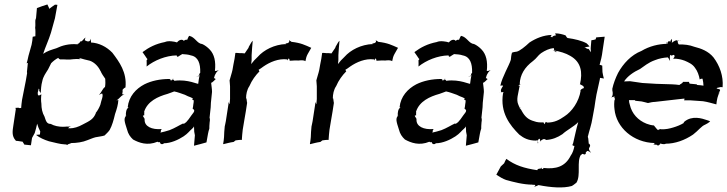

<svg xmlns="http://www.w3.org/2000/svg" viewBox="-20 -640 3269 863"><path d="M49 -155C50 -154 51 -151 51 -149C51 -149 40 -76 40 -76C37 -54 31 -29 51 -8V-7C61 -7 72 -4 82 -3C83 1 87 4 88 8L89 9C89 9 89 10 90 10C100 11 109 12 119 13L124 -20L136 -42C140 -55 144 -70 147 -84C150 -73 155 -60 161 -49C159 -39 161 -35 158 -35C153 -34 147 -35 143 -34V-33C158 -21 178 -12 200 -5C228 1 248 8 272 9H275L282 11C282 11 283 11 283 12L284 11C284 11 283 10 284 10C284 8 290 8 296 5C297 5 299 4 300 3C324 3 352 -1 373 -10C385 -14 394 -19 409 -23C423 -26 438 -27 450 -31C458 -39 467 -47 473 -56C484 -76 491 -101 497 -127C505 -150 511 -170 512 -191L503 -188C505 -190 510 -193 512 -195C523 -205 529 -214 538 -214V-215H534C532 -216 530 -217 529 -217C529 -218 530 -219 530 -220C534 -239 527 -233 534 -240C536 -243 541 -246 544 -247C551 -315 516 -362 485 -403C459 -430 425 -447 389 -449C390 -453 387 -460 388 -465H387C385 -449 372 -453 361 -459C361 -462 363 -469 365 -471C358 -469 351 -455 345 -454H341C341 -453 339 -451 339 -450C335 -444 328 -443 327 -439V-444H326C326 -443 327 -442 327 -441C290 -444 260 -436 233 -423C214 -417 192 -411 174 -398C183 -427 199 -460 209 -493L227 -558C230 -578 235 -598 238 -618C238 -618 237 -619 227 -619C219 -613 209 -607 201 -600C201 -602 201 -604 200 -605L193 -620C177 -615 162 -610 147 -604H146C145 -590 143 -574 142 -559L141 -556C141 -555 140 -551 139 -551V-550C138 -540 140 -526 138 -515C140 -505 139 -488 139 -477C138 -477 134 -476 132 -476C131 -475 128 -475 128 -475H127C126 -464 125 -451 122 -439L108 -389C106 -378 103 -367 100 -356L101 -355C101 -356 103 -356 104 -357H106L105 -355L101 -316L102 -312C100 -302 98 -288 96 -277L79 -191C77 -179 76 -165 75 -154C74 -155 70 -155 68 -154C66 -154 64 -155 63 -156ZM152 -233C152 -236 154 -239 154 -242C155 -240 156 -238 157 -237C158 -235 155 -232 156 -231C160 -228 162 -224 163 -220V-221C164 -237 165 -258 170 -275C174 -296 185 -310 196 -328C201 -337 206 -349 210 -356C220 -366 230 -374 242 -380C243 -377 247 -374 250 -373C275 -374 286 -370 310 -374C320 -375 331 -375 341 -374V-375C339 -376 337 -378 334 -380C353 -374 368 -371 384 -367C406 -359 423 -340 432 -320V-321C436 -310 446 -296 453 -286C454 -274 454 -261 452 -249C441 -242 436 -224 426 -215L427 -214C429 -216 435 -219 439 -220C446 -209 435 -190 431 -169C426 -156 419 -143 410 -132H411C400 -104 384 -97 351 -80C333 -70 313 -63 292 -63C292 -64 292 -64 291 -64C291 -65 283 -60 288 -65C289 -68 294 -71 297 -72V-73C295 -72 290 -71 287 -71C279 -72 268 -69 267 -71L266 -70C243 -70 224 -74 208 -83C190 -83 187 -95 180 -116C170 -133 166 -153 166 -174C164 -187 164 -201 166 -216C164 -215 159 -212 156 -211C150 -209 147 -220 152 -233Z M548 -121C535 -108 539 -95 551 -58C556 -38 565 -25 578 -13C605 2 643 16 688 -3C689 -1 695 0 697 -1H699V0C701 13 719 7 716 3V4C748 4 782 -12 805 -27C825 -40 834 -54 842 -60C848 -65 851 -69 852 -72C852 -65 853 -55 853 -48L856 -32C855 -17 853 0 852 15C871 11 888 5 908 0L915 -39C916 -46 919 -56 921 -62V-63C921 -69 921 -78 922 -85C922 -85 922 -87 922 -87C923 -94 925 -104 922 -111L926 -148C928 -160 927 -175 929 -188L933 -227C933 -241 930 -256 929 -268C935 -268 946 -282 950 -285C949 -285 946 -286 945 -288H944C943 -289 942 -289 941 -289C942 -289 943 -292 943 -293C944 -296 944 -301 953 -315C956 -319 960 -322 962 -324V-325C959 -323 954 -321 950 -321C948 -321 947 -322 946 -321C951 -364 943 -396 923 -417C914 -427 899 -438 889 -442C865 -444 857 -474 830 -479C826 -474 817 -450 820 -458C823 -464 812 -462 807 -457H805C803 -462 789 -465 777 -451H776C776 -451 776 -449 777 -449C762 -454 736 -458 721 -451C680 -443 649 -427 621 -406V-405C627 -396 635 -386 641 -376C642 -375 642 -375 643 -375C643 -374 642 -374 642 -373L639 -369C640 -359 639 -349 639 -342V-341C674 -369 725 -390 774 -391C775 -390 774 -389 775 -388C777 -379 788 -392 798 -396L797 -397C813 -396 827 -395 838 -391C871 -385 881 -354 880 -315V-313C875 -308 875 -304 875 -301C876 -302 876 -301 877 -302C874 -290 873 -276 871 -264C872 -259 825 -285 765 -277C762 -275 762 -287 752 -281C751 -279 749 -277 748 -276V-278C748 -282 743 -285 741 -285C700 -285 661 -277 629 -261C591 -241 559 -207 554 -158C555 -157 556 -157 558 -156C547 -153 545 -130 546 -123C546 -122 547 -120 547 -119C546 -120 544 -120 543 -121ZM622 -121 623 -120C624 -121 630 -123 630 -123C626 -122 630 -135 628 -138C643 -185 690 -206 733 -218C743 -221 754 -226 763 -229C779 -226 796 -219 811 -214C830 -203 848 -202 847 -194C846 -194 843 -193 843 -192C848 -190 851 -189 851 -189C851 -182 850 -177 849 -171C848 -164 848 -159 846 -152C846 -151 847 -150 848 -150C862 -141 845 -131 828 -104C824 -100 821 -95 817 -91C814 -89 810 -86 806 -83C806 -84 804 -85 803 -85C787 -78 766 -64 742 -55C728 -51 713 -46 701 -44C702 -46 704 -50 703 -53C703 -55 705 -58 707 -59V-60C662 -56 629 -72 630 -102C631 -110 623 -113 622 -121ZM754 -283 759 -288V-289C758 -288 756 -285 754 -283ZM863 -296C864 -296 866 -296 867 -297C866 -297 864 -297 863 -296ZM867 -297 875 -301C875 -299 873 -297 871 -297Z M1012 -278C1012 -272 1014 -260 1014 -252V-195C1014 -187 1012 -179 1012 -172C1010 -174 1008 -177 1008 -180H1007C1007 -178 1006 -175 1007 -173L995 -95C994 -88 991 -77 990 -71V-70C989 -63 989 -54 988 -47L987 -24C986 -14 985 -2 983 7L984 8C997 5 1014 0 1030 -2L1039 -9C1047 -10 1059 -12 1067 -11V-12C1068 -25 1069 -43 1071 -57L1078 -99C1080 -112 1083 -127 1085 -140L1091 -179C1090 -178 1090 -181 1090 -181L1088 -196V-197L1086 -198C1086 -216 1090 -237 1101 -253C1112 -279 1129 -302 1146 -319C1147 -318 1148 -318 1149 -318C1149 -318 1148 -317 1146 -319C1146 -319 1147 -320 1147 -320C1147 -320 1146 -320 1146 -320V-319C1146 -319 1145 -320 1145 -321C1144 -323 1144 -325 1142 -326C1149 -330 1156 -335 1164 -341C1193 -361 1232 -378 1271 -373C1272 -372 1273 -369 1274 -368C1274 -370 1274 -372 1275 -374C1278 -382 1283 -371 1282 -367H1283C1301 -368 1313 -369 1322 -368C1328 -369 1333 -369 1338 -369C1342 -369 1348 -368 1353 -365V-366C1355 -378 1358 -388 1363 -397L1379 -425C1350 -438 1333 -447 1290 -452C1288 -454 1286 -455 1284 -456C1282 -456 1281 -458 1280 -460L1279 -459C1280 -458 1280 -454 1280 -452C1278 -447 1270 -445 1266 -445C1265 -445 1265 -446 1265 -446C1265 -446 1263 -445 1263 -445C1264 -445 1265 -444 1265 -444V-442C1214 -440 1166 -416 1138 -384C1127 -374 1117 -363 1109 -352C1110 -358 1110 -364 1111 -370V-392C1112 -413 1114 -436 1116 -457C1109 -451 1104 -438 1098 -429L1097 -425C1091 -417 1085 -407 1080 -400C1074 -400 1067 -402 1059 -401C1052 -401 1044 -403 1039 -402H1038C1036 -386 1033 -366 1029 -349L1025 -326C1022 -311 1015 -292 1012 -279ZM1265 -441C1263 -439 1258 -440 1265 -441Z M1402 -278C1402 -272 1404 -260 1404 -252V-195C1404 -187 1402 -179 1402 -172C1400 -174 1398 -177 1398 -180H1397C1397 -178 1396 -175 1397 -173L1385 -95C1384 -88 1381 -77 1380 -71V-70C1379 -63 1379 -54 1378 -47L1377 -24C1376 -14 1375 -2 1373 7L1374 8C1387 5 1404 0 1420 -2L1429 -9C1437 -10 1449 -12 1457 -11V-12C1458 -25 1459 -43 1461 -57L1468 -99C1470 -112 1473 -127 1475 -140L1481 -179C1480 -178 1480 -181 1480 -181L1478 -196V-197L1476 -198C1476 -216 1480 -237 1491 -253C1502 -279 1519 -302 1536 -319C1537 -318 1538 -318 1539 -318C1539 -318 1538 -317 1536 -319C1536 -319 1537 -320 1537 -320C1537 -320 1536 -320 1536 -320V-319C1536 -319 1535 -320 1535 -321C1534 -323 1534 -325 1532 -326C1539 -330 1546 -335 1554 -341C1583 -361 1622 -378 1661 -373C1662 -372 1663 -369 1664 -368C1664 -370 1664 -372 1665 -374C1668 -382 1673 -371 1672 -367H1673C1691 -368 1703 -369 1712 -368C1718 -369 1723 -369 1728 -369C1732 -369 1738 -368 1743 -365V-366C1745 -378 1748 -388 1753 -397L1769 -425C1740 -438 1723 -447 1680 -452C1678 -454 1676 -455 1674 -456C1672 -456 1671 -458 1670 -460L1669 -459C1670 -458 1670 -454 1670 -452C1668 -447 1660 -445 1656 -445C1655 -445 1655 -446 1655 -446C1655 -446 1653 -445 1653 -445C1654 -445 1655 -444 1655 -444V-442C1604 -440 1556 -416 1528 -384C1517 -374 1507 -363 1499 -352C1500 -358 1500 -364 1501 -370V-392C1502 -413 1504 -436 1506 -457C1499 -451 1494 -438 1488 -429L1487 -425C1481 -417 1475 -407 1470 -400C1464 -400 1457 -402 1449 -401C1442 -401 1434 -403 1429 -402H1428C1426 -386 1423 -366 1419 -349L1415 -326C1412 -311 1405 -292 1402 -279ZM1655 -441C1653 -439 1648 -440 1655 -441Z M1770 -121C1757 -108 1761 -95 1773 -58C1778 -38 1787 -25 1800 -13C1827 2 1865 16 1910 -3C1911 -1 1917 0 1919 -1H1921V0C1923 13 1941 7 1938 3V4C1970 4 2004 -12 2027 -27C2047 -40 2056 -54 2064 -60C2070 -65 2073 -69 2074 -72C2074 -65 2075 -55 2075 -48L2078 -32C2077 -17 2075 0 2074 15C2093 11 2110 5 2130 0L2137 -39C2138 -46 2141 -56 2143 -62V-63C2143 -69 2143 -78 2144 -85C2144 -85 2144 -87 2144 -87C2145 -94 2147 -104 2144 -111L2148 -148C2150 -160 2149 -175 2151 -188L2155 -227C2155 -241 2152 -256 2151 -268C2157 -268 2168 -282 2172 -285C2171 -285 2168 -286 2167 -288H2166C2165 -289 2164 -289 2163 -289C2164 -289 2165 -292 2165 -293C2166 -296 2166 -301 2175 -315C2178 -319 2182 -322 2184 -324V-325C2181 -323 2176 -321 2172 -321C2170 -321 2169 -322 2168 -321C2173 -364 2165 -396 2145 -417C2136 -427 2121 -438 2111 -442C2087 -444 2079 -474 2052 -479C2048 -474 2039 -450 2042 -458C2045 -464 2034 -462 2029 -457H2027C2025 -462 2011 -465 1999 -451H1998C1998 -451 1998 -449 1999 -449C1984 -454 1958 -458 1943 -451C1902 -443 1871 -427 1843 -406V-405C1849 -396 1857 -386 1863 -376C1864 -375 1864 -375 1865 -375C1865 -374 1864 -374 1864 -373L1861 -369C1862 -359 1861 -349 1861 -342V-341C1896 -369 1947 -390 1996 -391C1997 -390 1996 -389 1997 -388C1999 -379 2010 -392 2020 -396L2019 -397C2035 -396 2049 -395 2060 -391C2093 -385 2103 -354 2102 -315V-313C2097 -308 2097 -304 2097 -301C2098 -302 2098 -301 2099 -302C2096 -290 2095 -276 2093 -264C2094 -259 2047 -285 1987 -277C1984 -275 1984 -287 1974 -281C1973 -279 1971 -277 1970 -276V-278C1970 -282 1965 -285 1963 -285C1922 -285 1883 -277 1851 -261C1813 -241 1781 -207 1776 -158C1777 -157 1778 -157 1780 -156C1769 -153 1767 -130 1768 -123C1768 -122 1769 -120 1769 -119C1768 -120 1766 -120 1765 -121ZM1844 -121 1845 -120C1846 -121 1852 -123 1852 -123C1848 -122 1852 -135 1850 -138C1865 -185 1912 -206 1955 -218C1965 -221 1976 -226 1985 -229C2001 -226 2018 -219 2033 -214C2052 -203 2070 -202 2069 -194C2068 -194 2065 -193 2065 -192C2070 -190 2073 -189 2073 -189C2073 -182 2072 -177 2071 -171C2070 -164 2070 -159 2068 -152C2068 -151 2069 -150 2070 -150C2084 -141 2067 -131 2050 -104C2046 -100 2043 -95 2039 -91C2036 -89 2032 -86 2028 -83C2028 -84 2026 -85 2025 -85C2009 -78 1988 -64 1964 -55C1950 -51 1935 -46 1923 -44C1924 -46 1926 -50 1925 -53C1925 -55 1927 -58 1929 -59V-60C1884 -56 1851 -72 1852 -102C1853 -110 1845 -113 1844 -121ZM1976 -283 1981 -288V-289C1980 -288 1978 -285 1976 -283ZM2085 -296C2086 -296 2088 -296 2089 -297C2088 -297 2086 -297 2085 -296ZM2089 -297 2097 -301C2097 -299 2095 -297 2093 -297Z M2231 -255C2233 -255 2236 -256 2237 -256C2239 -256 2240 -255 2241 -254C2241 -253 2240 -252 2240 -252C2236 -245 2228 -236 2233 -226V-225C2236 -226 2240 -226 2242 -226C2243 -226 2243 -223 2242 -221H2241C2227 -133 2272 -77 2314 -35C2334 -19 2355 -8 2390 -8C2391 -8 2394 -10 2395 -11C2397 -11 2397 1 2397 4C2397 4 2399 3 2399 3C2399 1 2399 -2 2397 -5C2399 -17 2406 -19 2407 -13C2409 -10 2407 -5 2407 -3C2408 -5 2412 -9 2414 -10C2425 -18 2428 -15 2435 -11H2436C2463 -13 2486 -22 2508 -37C2527 -55 2560 -71 2579 -91C2575 -76 2570 -59 2567 -44L2556 4C2555 6 2555 7 2554 8C2550 17 2562 15 2562 16C2559 32 2554 48 2545 60C2520 110 2478 121 2423 115C2424 116 2418 123 2415 118C2414 117 2414 114 2415 113H2414C2413 122 2397 114 2395 125C2335 116 2295 103 2256 74C2252 80 2249 87 2246 94L2231 108C2224 120 2217 133 2211 145L2212 146C2227 156 2241 164 2255 169C2288 178 2332 190 2374 190V191C2375 190 2382 191 2384 191C2387 191 2386 195 2383 198C2382 198 2380 199 2381 199C2380 199 2380 200 2380 200C2381 200 2384 199 2386 198C2397 195 2400 191 2401 192C2457 203 2512 207 2550 196C2558 192 2564 186 2571 181C2592 147 2571 86 2591 56C2596 59 2591 48 2603 53C2603 53 2604 54 2605 54C2606 55 2612 54 2613 50C2613 49 2614 46 2613 44C2614 44 2615 43 2616 42C2620 39 2618 37 2623 39C2628 40 2633 44 2636 46H2637C2634 43 2630 38 2628 33C2624 22 2639 18 2629 7L2627 5L2625 4C2626 4 2626 2 2626 2L2624 -18C2623 -20 2623 -23 2622 -25C2628 -51 2639 -81 2643 -109L2652 -158C2655 -176 2657 -196 2661 -215L2676 -283L2677 -290C2679 -290 2682 -289 2683 -289C2686 -289 2690 -288 2692 -287L2694 -288C2692 -297 2689 -306 2688 -316L2687 -345C2685 -346 2677 -349 2675 -348C2680 -365 2686 -390 2688 -409C2691 -431 2695 -453 2698 -475H2697C2684 -474 2672 -473 2660 -472L2657 -463C2651 -461 2645 -460 2638 -459L2635 -423C2635 -417 2636 -411 2636 -405C2633 -410 2629 -415 2626 -420C2612 -420 2615 -428 2605 -427C2612 -428 2624 -430 2630 -431C2626 -436 2621 -441 2617 -445C2596 -457 2562 -465 2532 -469C2529 -469 2525 -476 2522 -481C2508 -486 2493 -490 2476 -490H2475C2476 -489 2475 -488 2476 -488C2478 -485 2477 -483 2480 -481H2477C2473 -480 2464 -479 2462 -472C2460 -473 2457 -475 2455 -476H2453L2455 -477C2456 -479 2459 -481 2460 -483C2423 -482 2389 -468 2360 -449C2340 -430 2316 -411 2303 -408C2296 -407 2287 -406 2281 -403V-402C2278 -393 2277 -381 2276 -371C2268 -345 2237 -294 2229 -255ZM2230 -225H2227L2226 -224C2227 -224 2229 -225 2230 -225ZM2312 -253C2308 -253 2317 -264 2320 -260V-261C2319 -261 2318 -262 2316 -264C2318 -303 2337 -337 2376 -366C2392 -378 2398 -391 2412 -401C2430 -413 2449 -422 2469 -424C2469 -422 2470 -418 2471 -415V-413C2496 -409 2523 -401 2543 -389C2593 -361 2599 -314 2587 -262L2586 -261H2588C2602 -252 2602 -254 2602 -253C2603 -251 2604 -246 2605 -244C2598 -244 2585 -233 2589 -233H2590C2582 -182 2550 -138 2517 -117C2494 -101 2472 -89 2439 -89C2438 -90 2435 -92 2433 -92L2428 -83V-82H2427C2425 -84 2424 -89 2423 -90C2409 -89 2393 -90 2381 -95C2355 -102 2340 -115 2326 -140C2324 -144 2322 -147 2320 -151C2320 -150 2319 -149 2319 -148L2310 -169C2299 -193 2310 -219 2315 -251C2315 -252 2316 -254 2317 -255H2316C2315 -254 2313 -253 2312 -253ZM2316 -158C2316 -157 2317 -156 2318 -156C2317 -157 2317 -158 2316 -159ZM2318 -156C2320 -155 2321 -156 2320 -154V-151C2319 -153 2319 -154 2318 -156ZM2464 -414C2467 -414 2468 -413 2471 -413C2471 -412 2472 -412 2472 -411C2469 -412 2467 -413 2464 -414ZM2472 -411C2477 -402 2483 -407 2483 -407C2479 -408 2476 -410 2472 -411ZM2380 200C2380 200 2379 200 2379 200C2379 200 2380 200 2380 200ZM2423 115V114H2422C2422 115 2423 114 2423 115Z M2731 -238C2732 -236 2733 -232 2733 -230C2735 -222 2735 -210 2729 -203C2728 -202 2727 -202 2726 -201H2727C2728 -201 2729 -203 2730 -203C2746 -209 2747 -202 2739 -202V-201C2740 -201 2742 -201 2742 -200C2747 -192 2743 -190 2743 -192C2743 -193 2744 -195 2743 -196C2740 -180 2740 -164 2742 -149C2750 -67 2826 1 2923 3C2922 4 2920 6 2919 8L2916 10L2917 11C2918 10 2919 9 2919 8C2922 11 2926 11 2930 10C2936 14 2938 18 2949 6C2949 5 2950 4 2951 3V5C2953 9 2971 8 2971 7V6C3015 6 3058 -10 3095 -35C3119 -53 3132 -73 3150 -80C3158 -84 3165 -88 3172 -94C3171 -95 3166 -98 3158 -100C3135 -108 3091 -122 3056 -93C3055 -92 3052 -88 3053 -87C3040 -79 3023 -72 3006 -67C2989 -62 2973 -58 2951 -59V-60C2950 -59 2941 -59 2940 -57C2940 -56 2939 -56 2939 -55C2934 -56 2929 -65 2920 -75V-76C2908 -77 2896 -80 2886 -84C2848 -99 2820 -129 2811 -169C2809 -175 2807 -183 2807 -190H2833L2836 -187L2864 -184C2874 -182 2884 -179 2892 -177H2893C2901 -179 2914 -182 2924 -182L3029 -194C3038 -195 3048 -196 3057 -197C3056 -196 3056 -194 3056 -193C3057 -192 3055 -190 3055 -190V-189H3083L3140 -185C3161 -182 3183 -175 3199 -171H3200C3201 -185 3206 -216 3216 -225L3215 -226C3215 -223 3211 -221 3209 -219C3212 -227 3222 -236 3213 -239C3210 -240 3204 -241 3200 -242C3202 -243 3204 -243 3205 -246C3206 -247 3208 -245 3212 -247C3217 -249 3224 -249 3228 -248V-249C3232 -298 3215 -345 3187 -382C3164 -410 3132 -422 3100 -430C3079 -438 3056 -441 3031 -440C3031 -441 3030 -442 3029 -443C3026 -447 3026 -454 3026 -457C3023 -456 3025 -462 3014 -457C3010 -455 3003 -451 2999 -447C3001 -451 3001 -457 3000 -461C2999 -468 3000 -466 2994 -457C2993 -455 2993 -453 2994 -452C2993 -453 2988 -455 2987 -455C2985 -456 2982 -451 2980 -447L2981 -446C2981 -445 2980 -444 2981 -443C2940 -443 2898 -432 2863 -411C2817 -393 2781 -354 2758 -312C2747 -290 2737 -264 2732 -240L2733 -239C2733 -238 2732 -237 2732 -236ZM2785 -274C2801 -298 2827 -316 2857 -330C2874 -341 2893 -359 2925 -370C2942 -377 2963 -381 2982 -382C2986 -377 2989 -372 2991 -367L2992 -368C2991 -372 2990 -381 2991 -387C2992 -396 2998 -394 3000 -388C3003 -398 3020 -393 3008 -379C3008 -378 3006 -377 3006 -377V-376C3025 -377 3042 -373 3058 -367C3074 -360 3093 -352 3104 -335C3115 -321 3122 -301 3125 -283H3126C3126 -284 3130 -286 3132 -286H3138V-285C3140 -275 3142 -265 3142 -255C3132 -256 3124 -258 3114 -258L3111 -261L3080 -264C3078 -266 3077 -270 3077 -272H3050C3049 -268 3044 -265 3041 -263C3040 -263 3034 -259 3034 -258C3025 -259 3011 -261 3001 -261L2936 -263H2933L2867 -267C2849 -270 2828 -273 2812 -275ZM2978 -443C2971 -450 2977 -449 2980 -447ZM3026 -457C3026 -458 3028 -459 3028 -459H3034C3032 -458 3028 -458 3026 -457ZM3034 -459H3039V-460C3038 -460 3036 -460 3034 -459Z"/></svg>

Font: Charger Mayhem
Style: Obl
Weight: 400
Designer: Jasper
Foundry: Cannot Into Space Fonts
Version: Version 0.98